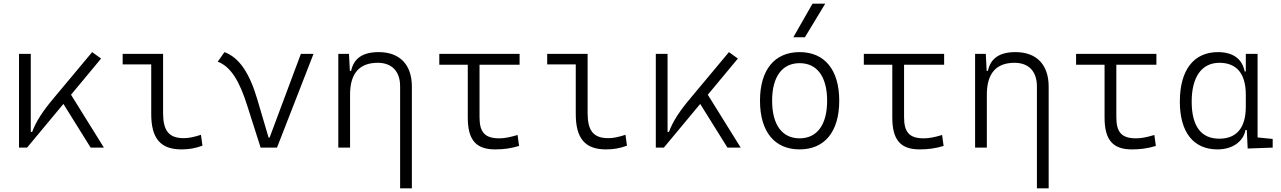

<svg xmlns="http://www.w3.org/2000/svg" viewBox="-20 -815 7071 1060"><path d="M85 0H129.4L330.1 -241.2L480.5 0H553.7L372.1 -292L538.1 -491.7L488.8 -527.3L275.9 -272.5C216.8 -202.1 179.2 -145.5 157.7 -86.9H149.9V-517.6H85Z M981.9 9.8C1023.4 9.8 1057.6 3.9 1097.7 -10.7L1089.4 -70.8C1050.3 -58.1 1021.5 -52.2 994.6 -52.2C911.1 -52.2 880.4 -95.2 880.4 -190.4V-517.6H657.2V-459.5H814.9V-185.5C814.9 -50.8 866.2 9.8 981.9 9.8Z M1418.9 0H1509.3L1710.9 -517.6H1641.1L1468.3 -55.2H1462.9L1399.9 -268.6C1357.9 -409.7 1302.2 -496.6 1219.2 -527.3L1182.1 -474.6C1255.9 -446.3 1303.2 -364.3 1345.2 -231Z M2189 224.6H2253.9V-336.9C2253.9 -458 2187 -527.3 2070.8 -527.3C1982.9 -527.3 1933.1 -493.2 1918.5 -423.8H1911.6L1906.7 -517.6H1847.7V0H1912.6V-292.5C1912.6 -410.2 1964.4 -468.3 2065.4 -468.3C2143.1 -468.3 2189 -421.4 2189 -338.4Z M2713.4 9.8C2761.2 9.8 2800.3 4.4 2845.7 -9.3L2837.4 -69.8C2795.4 -57.1 2764.6 -51.3 2736.3 -51.3C2655.3 -51.3 2627.4 -86.4 2627.4 -168.5V-457.5H2848.6V-517.6H2405.3V-457.5H2562.5V-166.5C2562.5 -43 2607.4 9.8 2713.4 9.8Z M3325.7 9.8C3367.2 9.8 3401.4 3.9 3441.4 -10.7L3433.1 -70.8C3394 -58.1 3365.2 -52.2 3338.4 -52.2C3254.9 -52.2 3224.1 -95.2 3224.1 -190.4V-517.6H3001V-459.5H3158.7V-185.5C3158.7 -50.8 3210 9.8 3325.7 9.8Z M3600.6 0H3645L3845.7 -241.2L3996.1 0H4069.3L3887.7 -292L4053.7 -491.7L4004.4 -527.3L3791.5 -272.5C3732.4 -202.1 3694.8 -145.5 3673.3 -86.9H3665.5V-517.6H3600.6Z M4394.5 9.8C4532.7 9.8 4613.3 -87.9 4613.3 -258.8C4613.3 -429.7 4532.7 -527.3 4394.5 -527.3C4256.3 -527.3 4175.8 -429.7 4175.8 -258.8C4175.8 -87.9 4256.3 9.8 4394.5 9.8ZM4394.5 -51.3C4297.9 -51.3 4242.7 -126.5 4242.7 -258.8C4242.7 -391.1 4297.9 -466.3 4394.5 -466.3C4491.2 -466.3 4546.4 -391.1 4546.4 -258.8C4546.4 -126.5 4491.2 -51.3 4394.5 -51.3ZM4359.9 -609.4H4423.8L4536.1 -794.9H4465.8Z M5057.1 9.8C5105 9.8 5144 4.4 5189.5 -9.3L5181.2 -69.8C5139.2 -57.1 5108.4 -51.3 5080.1 -51.3C4999 -51.3 4971.2 -86.4 4971.2 -168.5V-457.5H5192.4V-517.6H4749V-457.5H4906.2V-166.5C4906.2 -43 4951.2 9.8 5057.1 9.8Z M5704.6 224.6H5769.5V-336.9C5769.5 -458 5702.6 -527.3 5586.4 -527.3C5498.5 -527.3 5448.7 -493.2 5434.1 -423.8H5427.2L5422.4 -517.6H5363.3V0H5428.2V-292.5C5428.2 -410.2 5480 -468.3 5581.1 -468.3C5658.7 -468.3 5704.6 -421.4 5704.6 -338.4Z M6229 9.8C6276.9 9.8 6315.9 4.4 6361.3 -9.3L6353 -69.8C6311 -57.1 6280.3 -51.3 6252 -51.3C6170.9 -51.3 6143.1 -86.4 6143.1 -168.5V-457.5H6364.3V-517.6H5920.9V-457.5H6078.1V-166.5C6078.1 -43 6123 9.8 6229 9.8Z M6701.7 9.8C6789.6 9.8 6845.7 -38.1 6856 -97.2H6863.3L6868.2 4.9L7006.3 0V-47.9L6922.9 -56.2V-517.6H6857.9V-420.4H6851.6C6838.9 -486.8 6790.5 -527.3 6704.1 -527.3C6569.8 -527.3 6493.7 -427.7 6493.7 -253.9C6493.7 -84 6569.3 9.8 6701.7 9.8ZM6857.9 -226.1C6857.9 -109.9 6807.6 -49.3 6711.4 -49.3C6610.8 -49.3 6559.1 -118.7 6559.1 -253.9C6559.1 -390.1 6614.3 -468.3 6712.4 -468.3C6807.6 -468.3 6857.9 -408.2 6857.9 -291.5Z"/></svg>

Font: Cascadia Mono Light
Style: Regular
Weight: 300
Monospace: yes
Designer: Aaron Bell
Foundry: Saja Typeworks
Version: Version 2404.023